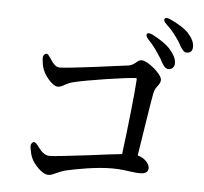

<svg xmlns="http://www.w3.org/2000/svg" viewBox="-50 -816 851 799"><g transform="rotate(5 375.0 -416.5)"><path d="M602 -594C602 -594 602 -593 603 -593C608 -584 610 -578 615 -571C623 -559 630 -552 640 -552C655 -552 665 -563 665 -578C665 -595 658 -611 639 -634C622 -654 595 -672 560 -690C549 -695 541 -695 538 -690C535 -684 538 -677 546 -668C571 -643 587 -617 602 -594ZM97 -176C99 -164 102 -148 107 -136C117 -111 153 -70 180 -70C191 -70 199 -74 210 -79C219 -83 232 -89 249 -94C292 -104 376 -120 442 -120C476 -120 503 -116 524 -113C538 -111 549 -110 559 -110C583 -110 594 -119 594 -134C594 -152 575 -175 544 -183C561 -290 578 -402 586 -445C589 -460 594 -468 600 -476C607 -485 613 -494 613 -504C613 -529 551 -579 527 -579C517 -579 512 -575 505 -569C498 -563 489 -556 476 -553C431 -547 226 -519 188 -519C170 -519 158 -537 145 -557C143 -560 141 -562 139 -565C135 -571 130 -573 124 -570C118 -567 114 -560 115 -548C116 -536 118 -522 121 -513C127 -487 163 -439 188 -439C198 -439 207 -444 217 -450C226 -454 236 -460 246 -462C297 -476 476 -503 509 -503C512 -503 513 -501 512 -493C509 -438 493 -293 479 -183C443 -179 391 -173 340 -166C267 -157 196 -149 179 -149C156 -149 141 -167 125 -189C117 -200 110 -203 104 -199C98 -194 95 -187 97 -176ZM615 -738C642 -713 656 -693 671 -671C674 -667 678 -659 681 -653C691 -638 697 -627 710 -627C726 -627 734 -637 734 -653C734 -672 726 -689 705 -712C690 -727 663 -744 628 -760C616 -765 608 -764 606 -759C603 -754 606 -746 615 -738Z"/></g></svg>

Font: 寒蝉锦书宋 CompactLight
Style: Bold
Weight: 400
Width: 4
Designer: 寒蝉锦书宋{Warren} 思源宋体{Ryoko NISHIZUKA 西塚涼子 (kana & ideographs); Frank Grießhammer (Latin, Greek & Cyrillic); Wenlong ZHANG 
Foundry: Adobe & ChillType
Version: Version 2.000;Glyphs 3.1.1 (3135)